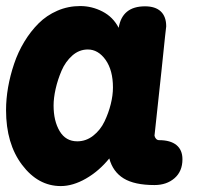

<svg xmlns="http://www.w3.org/2000/svg" viewBox="-29 -610 668 641"><path d="M455.1 -588.9Q489.7 -588.9 507.8 -571.8Q525.9 -554.7 525.9 -522L522 -487.8Q515.1 -418 486.8 -157.2Q487.8 -151.4 491.9 -146.7Q496.1 -142.1 502 -142.1Q540 -142.1 560.1 -125.7Q580.1 -109.4 580.1 -78.1Q580.1 -38.1 553.7 -15.1Q527.3 7.8 486.8 7.8Q419.9 7.8 383.8 -14.4Q347.7 -36.6 335.9 -81.1Q301.3 -38.6 257.8 -13.7Q214.4 11.2 173.8 11.2Q98.1 11.2 44.7 -59.6Q-8.8 -130.4 -8.8 -242.2Q-8.8 -279.3 -2 -318.6Q4.9 -357.9 18.1 -397Q31.2 -436 52.2 -470.7Q73.2 -505.4 99.9 -532Q126.5 -558.6 162.4 -574.2Q198.2 -589.8 238.8 -589.8Q277.8 -589.8 313.2 -571.5Q348.6 -553.2 367.2 -517.1Q378.9 -588.9 455.1 -588.9ZM229 -138.2Q258.3 -138.2 282.2 -157Q306.2 -175.8 319.8 -204.3Q333.5 -232.9 340.8 -262.5Q348.1 -292 348.1 -317.9Q348.1 -375.5 323.5 -410.2Q298.8 -444.8 264.2 -444.8Q235.4 -444.8 212.4 -424.6Q189.5 -404.3 176.5 -374Q163.6 -343.8 156.7 -313.2Q149.9 -282.7 149.9 -257.8Q149.9 -206.1 170.2 -172.1Q190.4 -138.2 229 -138.2Z"/></svg>

Font: BPreplay
Style: Bold Italic
Weight: 700
Italic angle: -6°
Designer: Magenta/George Triantafyllakos
Foundry: Magenta/George Triantafyllakos
Version: Version 1.00